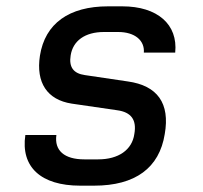

<svg xmlns="http://www.w3.org/2000/svg" viewBox="-20 -578 640 606"><path d="M233 8H277C407 8 483 -48 500 -155C517 -252 477 -308 383 -321L248 -341C212 -346 197 -366 203 -403C210 -449 248 -477 308 -477H353C406 -477 437 -450 434 -412H533C542 -501 477 -558 366 -558H321C198 -558 122 -504 106 -402C93 -317 129 -263 206 -251L350 -230C394 -224 412 -200 404 -155C397 -105 354 -75 290 -75H246C183 -75 151 -103 158 -152H60C45 -51 109 8 233 8Z"/></svg>

Font: JetBrains Mono Medium
Style: Italic
Weight: 436
Italic angle: -9°
Monospace: yes
Designer: Philipp Nurullin, Konstantin Bulenkov
Foundry: JetBrains
Version: Version 2.305